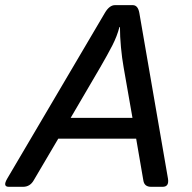

<svg xmlns="http://www.w3.org/2000/svg" viewBox="-57 -720 741 740"><path d="M-22.9 0Q-47.9 0 -28.8 -32.2L347.2 -670.4Q364.7 -700.2 386.2 -700.2H454.6Q474.6 -700.2 480 -670.4L590.3 -32.2Q595.7 0 569.8 0H525.4Q499.5 0 495.6 -23.9L467.8 -185.5H167.5L72.3 -23.9Q58.1 0 31.7 0ZM215.3 -265.6H453.6L419.4 -460.9Q413.1 -496.1 409.2 -537.8Q405.3 -579.6 405.3 -615.7H403.3Q394.5 -581.1 376 -544.9Q357.4 -508.8 329.6 -460.9Z"/></svg>

Font: Istok Web
Style: BoldItalic
Weight: 700
Italic angle: -13°
Designer: Andrey V. Panov
Foundry: Andrey V. Panov
Version: Version 1.0.2g